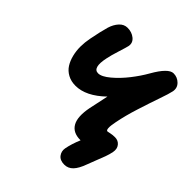

<svg xmlns="http://www.w3.org/2000/svg" viewBox="-240 -875 1232 1232"><g transform="rotate(45 376.0 -258.5)"><path d="M543 196.8Q503.9 196.8 485.8 173.1Q467.8 149.4 473.1 119.1Q482.9 67.9 506.8 12.2H503.9Q436.5 12.2 409.9 -34.7Q383.3 -81.5 401.9 -175.8Q413.6 -231.4 430.2 -308.1Q330.6 -211.9 235.8 -211.9Q195.3 -211.9 164.6 -228.8Q133.8 -245.6 116.2 -273.4Q98.6 -301.3 89.6 -337.6Q80.6 -374 80.8 -412.8Q81.1 -451.7 88.9 -491.2Q105.5 -576.2 119.1 -622.1Q130.9 -660.6 154.3 -686.3Q177.7 -711.9 210 -711.9Q248.5 -711.9 275.9 -689.7Q303.2 -667.5 296.9 -633.8Q293.9 -619.1 276.6 -564.7Q259.3 -510.3 252.9 -478Q230 -371.1 282.2 -371.1Q313.5 -371.1 360.1 -410.4Q406.7 -449.7 447.5 -502Q488.3 -554.2 517.1 -605Q579.1 -713.9 625 -713.9Q660.2 -713.9 685.1 -689.2Q710 -664.6 703.1 -628.9Q697.8 -602.1 674.8 -536.4Q651.9 -470.7 625 -386.2Q598.1 -301.8 584 -229Q567.9 -149.9 588.9 -149.9Q591.3 -149.9 609.6 -154.1Q627.9 -158.2 648.9 -158.2Q678.7 -158.2 696 -136.7Q713.4 -115.2 707 -82Q702.1 -56.6 692.1 -29.1Q682.1 -1.5 667.5 34.4Q652.8 70.3 645 92.8Q626 146 601.6 171.4Q577.1 196.8 543 196.8Z"/></g></svg>

Font: Shantell Sans Normal
Style: Italic
Weight: 800
Italic angle: -11.31°
Designer: Stephen Nixon, Anya Danilova, Shantell Martin
Foundry: Arrow Type
Version: Version 1.006;[559af2be0]